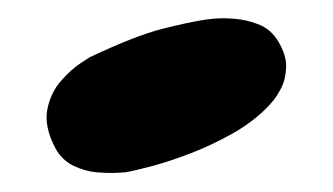

<svg xmlns="http://www.w3.org/2000/svg" viewBox="-20 -670 356 205"><path d="M114 -486Q114 -486 105 -485.5Q96 -485 83.5 -486Q71 -487 58.5 -493Q46 -499 39 -512Q27 -535 30.5 -553Q34 -571 45 -583.5Q56 -596 66 -602.5Q76 -609 76 -609Q125 -632 152.5 -639Q180 -646 199 -649Q199 -649 208 -650Q217 -651 230 -650Q243 -649 256 -644Q269 -639 277 -626Q286 -611 285.5 -598Q285 -585 280 -575.5Q275 -566 270 -560.5Q265 -555 265 -555Q249 -539 227.5 -527Q206 -515 184 -506.5Q162 -498 143.5 -493Q125 -488 114 -486Z"/></svg>

Font: Sour Gummy Black
Style: Regular
Weight: 900
Designer: Stefie Justprince
Foundry: Eifetstype
Version: Version 1.000